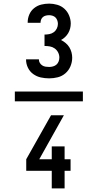

<svg xmlns="http://www.w3.org/2000/svg" viewBox="-20 -873 540 1061"><path d="M252 -440Q228 -440 205.5 -445Q183 -450 164 -463.5Q145 -477 134.5 -498.5Q124 -520 124 -543V-545H195V-544Q195 -534 200 -525.5Q205 -517 213.5 -511.5Q222 -506 232 -504.5Q242 -503 252 -503Q262 -503 273 -506Q284 -509 292 -516Q300 -523 304 -533.5Q308 -544 308 -555Q308 -570 301 -583.5Q294 -597 282 -605.5Q270 -614 255.5 -616.5Q241 -619 226 -619V-682Q239 -682 252.5 -684.5Q266 -687 277 -695Q288 -703 294 -715.5Q300 -728 300 -741Q300 -751 296.5 -760.5Q293 -770 286.5 -776.5Q280 -783 270.5 -786Q261 -789 252 -789Q243 -789 234 -787Q225 -785 218 -779.5Q211 -774 207.5 -765.5Q204 -757 204 -748V-747H133V-750Q133 -772 142 -793Q151 -814 168.5 -828Q186 -842 207.5 -847.5Q229 -853 252 -853Q274 -853 296.5 -846.5Q319 -840 336 -824.5Q353 -809 362 -787Q371 -765 371 -743Q371 -729 367.5 -715.5Q364 -702 357 -690Q350 -678 339.5 -668Q329 -658 317 -652Q331 -645 343 -635Q355 -625 363 -612Q371 -599 375 -584Q379 -569 379 -554Q379 -530 369.5 -507Q360 -484 341.5 -468Q323 -452 299.5 -446Q276 -440 252 -440ZM62 -313V-367H438V-313ZM266 168V71H125V7L262 -236H333L197 7H266V-64H337V7H370V71H337V168Z"/></svg>

Font: Iosevka Custom Medium
Style: Regular
Weight: 500
Monospace: yes
Designer: Belleve Invis
Foundry: Belleve Invis
Version: Version 32.5.0; ttfautohint (v1.8.4)